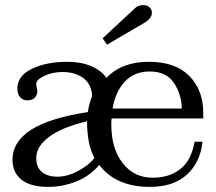

<svg xmlns="http://www.w3.org/2000/svg" viewBox="-20 -722 847 752"><path d="M382 -572 497 -679Q498 -680 510 -691Q522 -702 541 -702Q557 -702 566 -693Q575 -684 575 -672Q575 -649 541 -630L399 -547ZM29 -96Q29 -167 101.5 -213.5Q174 -260 324 -283Q329 -316 341 -346Q338 -393 306 -416.5Q274 -440 224 -440Q186 -440 154 -425Q122 -410 122 -393Q122 -387 124 -378Q126 -369 126 -364Q126 -350 116.5 -339.5Q107 -329 87 -329Q70 -329 59 -341Q48 -353 48 -375Q48 -425 105 -452.5Q162 -480 244 -480Q296 -480 336 -463.5Q376 -447 397 -417Q457 -480 563 -480Q667 -480 721.5 -424.5Q776 -369 776 -281V-258H417Q416 -250 416 -234Q416 -140 460.5 -83Q505 -26 578 -26Q644 -26 687 -60.5Q730 -95 742 -167H773Q765 -87 712.5 -38.5Q660 10 566 10Q500 10 450 -12Q400 -34 369 -76Q330 -31 277 -10.5Q224 10 169 10Q100 10 64.5 -18Q29 -46 29 -96ZM692 -297Q691 -353 661 -397.5Q631 -442 567 -442Q506 -442 469 -402.5Q432 -363 421 -297ZM350 -103Q321 -156 321 -247Q224 -224 173 -186.5Q122 -149 122 -103Q122 -67 144 -48.5Q166 -30 205 -30Q244 -30 286 -52.5Q328 -75 350 -103Z"/></svg>

Font: TavirajRegular
Style: Regular
Weight: 400
Designer: Katatrad Team
Foundry: CadsonDemak
Version: Version 1.000